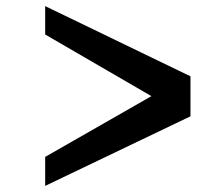

<svg xmlns="http://www.w3.org/2000/svg" viewBox="-20 -592 730 629"><path d="M128 17V-78L476 -277L128 -479V-572L604 -342V-211Z"/></svg>

Font: RocknRoll One
Style: Regular
Weight: 400
Designer: Fontworks Inc.
Foundry: Fontworks Inc.
Version: Version 1.100